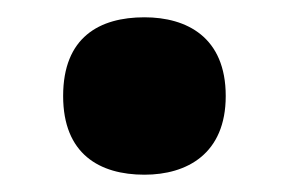

<svg xmlns="http://www.w3.org/2000/svg" viewBox="-20 -193 334 222"><path d="M147 9C196 9 241 -15 241 -82C241 -150 196 -173 147 -173C95 -173 53 -150 53 -82C53 -15 95 9 147 9Z"/></svg>

Font: Noto Serif Malayalam Black
Style: Regular
Weight: 900
Designer: Indian type Foundry, Jelle Bosma, Monotype Design Team
Foundry: Monotype Imaging Inc.
Version: Version 2.104